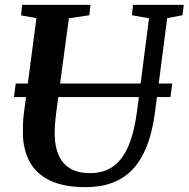

<svg xmlns="http://www.w3.org/2000/svg" viewBox="-20 -763 779 793"><path d="M670.5 -688 621 -306Q610.5 -221.5 587 -161.2Q563.5 -101 527.5 -63.2Q491.5 -25.5 443.2 -7.8Q395 10 335 10Q242.5 10 185.5 -18Q128.5 -46 102 -95.8Q75.5 -145.5 74.5 -211Q74.5 -229.5 75 -249.8Q75.5 -270 78 -291L130.5 -688L67 -699.5L71.5 -743H353.5L349 -700L264.5 -687.5L212.5 -301Q209 -273.5 207.2 -249Q205.5 -224.5 206 -205Q206.5 -159.5 221.5 -123.8Q236.5 -88 268.5 -68Q300.5 -48 352 -48Q409.5 -48 448.5 -76.5Q487.5 -105 511.5 -162.8Q535.5 -220.5 546.5 -307.5L595.5 -687.5L525 -700L529 -743H739L733.5 -700ZM691.5 -418 684 -362H37.5L45 -418Z"/></svg>

Font: Merriweather 36pt SemiBold
Style: Italic
Weight: 600
Italic angle: -7.8°
Version: Version 2.101